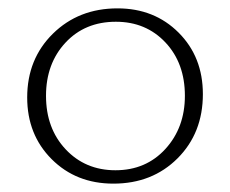

<svg xmlns="http://www.w3.org/2000/svg" viewBox="-20 -435 551 459"><path d="M251 4Q162 4 103.5 -54.5Q45 -113 45 -202Q45 -294 106.5 -354.5Q168 -415 261 -415Q349 -415 407 -357Q465 -299 465 -210Q465 -117 404.5 -56.5Q344 4 251 4ZM256 -28Q329 -28 375.5 -79Q422 -130 422 -206Q422 -284 375.5 -333.5Q329 -383 257 -383Q183 -383 136.5 -333Q90 -283 90 -206Q90 -128 137 -78Q184 -28 256 -28Z"/></svg>

Font: EauTestInfant Light
Style: Regular
Weight: 300
Designer: Christian Thalmann (Catharsis Fonts)
Version: Version 0.001;PS 000.001;hotconv 1.0.88;makeotf.lib2.5.64775